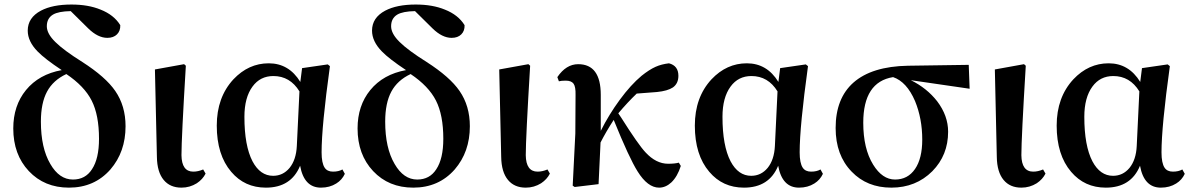

<svg xmlns="http://www.w3.org/2000/svg" viewBox="-20 -820 5313 855"><path d="M287.1 15.6Q177.7 15.6 108.4 -58.1Q39.1 -131.8 39.1 -248Q39.1 -349.6 95.7 -418.9Q153.3 -489.3 254.9 -507.8Q179.7 -557.6 147.5 -590.8Q103.5 -635.7 103.5 -683.6Q103.5 -741.2 162.1 -772.5Q213.9 -799.8 297.9 -799.8Q373 -799.8 427.7 -777.3Q487.3 -753.9 515.6 -708Q516.6 -682.6 501 -667Q485.4 -651.4 458 -651.4Q416 -651.4 373 -693.4L294.9 -770.5Q240.2 -769.5 215.8 -754.9Q188.5 -738.3 188.5 -703.1Q188.5 -669.9 226.6 -632.8Q262.7 -596.7 346.7 -543.9Q450.2 -477.5 493.2 -415Q539.1 -348.6 539.1 -257.8Q539.1 -143.6 471.7 -65.4Q400.4 15.6 287.1 15.6ZM304.7 -20.5Q360.4 -20.5 389.6 -66.4Q420.9 -113.3 420.9 -202.1Q420.9 -307.6 388.2 -372.1Q355.5 -436.5 275.4 -490.2Q216.8 -462.9 189.5 -412.1Q162.1 -361.3 162.1 -278.3Q162.1 -161.1 204.1 -89.8Q244.1 -20.5 304.7 -20.5Z M788.1 15.6Q737.3 15.6 709 -18.6Q679.7 -53.7 678.7 -121.1L669.9 -510.7L799.8 -534.2L807.6 -527.3Q788.1 -204.1 788.1 -128.9Q789.1 -55.7 840.8 -55.7Q862.3 -55.7 884.8 -65.4L895.5 -46.9Q882.8 -21.5 856.4 -3.9Q825.2 15.6 788.1 15.6Z M1164.1 15.6Q1069.3 15.6 1009.8 -54.7Q945.3 -129.9 945.3 -260.7Q945.3 -386.7 1019.5 -466.8Q1086.9 -538.1 1176.8 -538.1Q1266.6 -538.1 1317.4 -455.1L1325.2 -516.6L1439.5 -533.2L1449.2 -525.4Q1412.1 -256.8 1412.1 -141.6Q1412.1 -93.8 1425.8 -73.2Q1437.5 -55.7 1462.9 -55.7Q1488.3 -55.7 1504.9 -65.4L1515.6 -45.9Q1502.9 -18.6 1477.5 -2.9Q1448.2 15.6 1409.2 15.6Q1334 15.6 1316.4 -82Q1276.4 15.6 1164.1 15.6ZM1196.3 -37.1Q1240.2 -37.1 1269.5 -72.3Q1298.8 -108.4 1301.8 -169.9L1313.5 -413.1Q1271.5 -481.4 1197.3 -481.4Q1138.7 -481.4 1104.5 -434.6Q1068.4 -385.7 1068.4 -299.8Q1068.4 -170.9 1104.5 -101.6Q1138.7 -37.1 1196.3 -37.1Z M1820.3 15.6Q1710.9 15.6 1641.6 -58.1Q1572.3 -131.8 1572.3 -248Q1572.3 -349.6 1628.9 -418.9Q1686.5 -489.3 1788.1 -507.8Q1712.9 -557.6 1680.7 -590.8Q1636.7 -635.7 1636.7 -683.6Q1636.7 -741.2 1695.3 -772.5Q1747.1 -799.8 1831.1 -799.8Q1906.2 -799.8 1960.9 -777.3Q2020.5 -753.9 2048.8 -708Q2049.8 -682.6 2034.2 -667Q2018.6 -651.4 1991.2 -651.4Q1949.2 -651.4 1906.2 -693.4L1828.1 -770.5Q1773.4 -769.5 1749 -754.9Q1721.7 -738.3 1721.7 -703.1Q1721.7 -669.9 1759.8 -632.8Q1795.9 -596.7 1879.9 -543.9Q1983.4 -477.5 2026.4 -415Q2072.3 -348.6 2072.3 -257.8Q2072.3 -143.6 2004.9 -65.4Q1933.6 15.6 1820.3 15.6ZM1837.9 -20.5Q1893.6 -20.5 1922.9 -66.4Q1954.1 -113.3 1954.1 -202.1Q1954.1 -307.6 1921.4 -372.1Q1888.7 -436.5 1808.6 -490.2Q1750 -462.9 1722.7 -412.1Q1695.3 -361.3 1695.3 -278.3Q1695.3 -161.1 1737.3 -89.8Q1777.3 -20.5 1837.9 -20.5Z M2321.3 15.6Q2270.5 15.6 2242.2 -18.6Q2212.9 -53.7 2211.9 -121.1L2203.1 -510.7L2333 -534.2L2340.8 -527.3Q2321.3 -204.1 2321.3 -128.9Q2322.3 -55.7 2374 -55.7Q2395.5 -55.7 2418 -65.4L2428.7 -46.9Q2416 -21.5 2389.6 -3.9Q2358.4 15.6 2321.3 15.6Z M2915 15.6Q2864.3 15.6 2819.3 -56.6Q2782.2 -115.2 2712.9 -286.1Q2678.7 -233.4 2654.3 -185.5Q2648.4 -69.3 2645.5 0L2539.1 12.7L2530.3 6.8L2542 -225.6L2543 -397.5Q2543.9 -433.6 2534.2 -447.3Q2524.4 -460.9 2499 -460.9Q2479.5 -460.9 2468.8 -458L2461.9 -476.6Q2501 -534.2 2554.7 -534.2Q2655.3 -534.2 2655.3 -397.5V-237.3Q2691.4 -309.6 2740.2 -376Q2789.1 -442.4 2836.9 -482.4Q2871.1 -509.8 2899.4 -522.5Q2925.8 -534.2 2959 -538.1Q3001 -527.3 3001 -482.4Q3001 -448.2 2976.6 -430.7Q2953.1 -415 2905.3 -410.2L2815.4 -403.3Q2775.4 -365.2 2733.4 -315.4Q2738.3 -308.6 2747.1 -294.9Q2822.3 -175.8 2854.5 -141.6Q2901.4 -90.8 2955.1 -90.8Q2985.4 -90.8 3002.9 -95.7L3011.7 -81.1Q2997.1 -34.2 2969.7 -7.8Q2944.3 15.6 2915 15.6Z M3293 15.6Q3198.2 15.6 3138.7 -54.7Q3074.2 -129.9 3074.2 -260.7Q3074.2 -386.7 3148.4 -466.8Q3215.8 -538.1 3305.7 -538.1Q3395.5 -538.1 3446.3 -455.1L3454.1 -516.6L3568.4 -533.2L3578.1 -525.4Q3541 -256.8 3541 -141.6Q3541 -93.8 3554.7 -73.2Q3566.4 -55.7 3591.8 -55.7Q3617.2 -55.7 3633.8 -65.4L3644.5 -45.9Q3631.8 -18.6 3606.4 -2.9Q3577.1 15.6 3538.1 15.6Q3462.9 15.6 3445.3 -82Q3405.3 15.6 3293 15.6ZM3325.2 -37.1Q3369.1 -37.1 3398.4 -72.3Q3427.7 -108.4 3430.7 -169.9L3442.4 -413.1Q3400.4 -481.4 3326.2 -481.4Q3267.6 -481.4 3233.4 -434.6Q3197.3 -385.7 3197.3 -299.8Q3197.3 -170.9 3233.4 -101.6Q3267.6 -37.1 3325.2 -37.1Z M3949.2 15.6Q3840.8 15.6 3772.5 -55.7Q3701.2 -128.9 3701.2 -250Q3701.2 -381.8 3780.3 -452.1Q3862.3 -524.4 4023.4 -527.3L4293.9 -531.2L4297.9 -424.8L4036.1 -462.9Q4107.4 -427.7 4153.3 -369.1Q4202.1 -304.7 4202.1 -233.4Q4202.1 -128.9 4131.8 -57.6Q4058.6 15.6 3949.2 15.6ZM4086.9 -198.2Q4086.9 -292 4054.7 -370.1Q4017.6 -456.1 3957 -476.6Q3824.2 -455.1 3824.2 -273.4Q3824.2 -158.2 3868.2 -86.9Q3909.2 -20.5 3965.8 -20.5Q4022.5 -20.5 4054.7 -67.4Q4086.9 -114.3 4086.9 -198.2Z M4528.3 15.6Q4477.5 15.6 4449.2 -18.6Q4419.9 -53.7 4418.9 -121.1L4410.2 -510.7L4540 -534.2L4547.9 -527.3Q4528.3 -204.1 4528.3 -128.9Q4529.3 -55.7 4581.1 -55.7Q4602.5 -55.7 4625 -65.4L4635.7 -46.9Q4623 -21.5 4596.7 -3.9Q4565.4 15.6 4528.3 15.6Z M4904.3 15.6Q4809.6 15.6 4750 -54.7Q4685.5 -129.9 4685.5 -260.7Q4685.5 -386.7 4759.8 -466.8Q4827.1 -538.1 4917 -538.1Q5006.8 -538.1 5057.6 -455.1L5065.4 -516.6L5179.7 -533.2L5189.5 -525.4Q5152.3 -256.8 5152.3 -141.6Q5152.3 -93.8 5166 -73.2Q5177.7 -55.7 5203.1 -55.7Q5228.5 -55.7 5245.1 -65.4L5255.9 -45.9Q5243.2 -18.6 5217.8 -2.9Q5188.5 15.6 5149.4 15.6Q5074.2 15.6 5056.6 -82Q5016.6 15.6 4904.3 15.6ZM4936.5 -37.1Q4980.5 -37.1 5009.8 -72.3Q5039.1 -108.4 5042 -169.9L5053.7 -413.1Q5011.7 -481.4 4937.5 -481.4Q4878.9 -481.4 4844.7 -434.6Q4808.6 -385.7 4808.6 -299.8Q4808.6 -170.9 4844.7 -101.6Q4878.9 -37.1 4936.5 -37.1Z"/></svg>

Font: Bpmf GenYo Min B
Style: B
Weight: 700
Foundry: But Ko
Version: Version 1.320